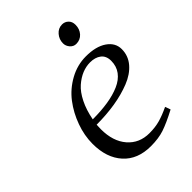

<svg xmlns="http://www.w3.org/2000/svg" viewBox="-185 -707 804 804"><g transform="rotate(-45 216.5 -305.0)"><path d="M64.9 -172.9Q64.9 -222.2 82.8 -271.7Q100.6 -321.3 131.3 -361.6Q162.1 -401.9 207.8 -427Q253.4 -452.1 304.2 -452.1Q363.3 -452.1 397.7 -428.5Q432.1 -404.8 432.1 -367.2Q432.1 -328.1 406.7 -298.3Q381.3 -268.6 337.9 -251.5Q294.4 -234.4 243.2 -226.1Q191.9 -217.8 133.8 -217.8Q132.8 -205.6 132.8 -191.9Q132.8 -120.1 169.2 -78.1Q205.6 -36.1 265.1 -36.1Q299.8 -36.1 327.6 -43.9Q355.5 -51.8 389.2 -67.9L397.9 -43.9Q343.8 -15.6 310.1 -4.4Q276.4 6.8 231 6.8Q152.8 6.8 108.9 -41.7Q64.9 -90.3 64.9 -172.9ZM138.2 -245.1Q188 -245.1 228.3 -251.5Q268.6 -257.8 300 -271.5Q331.5 -285.2 348.9 -308.6Q366.2 -332 366.2 -363.8Q366.2 -393.1 347.4 -407.5Q328.6 -421.9 298.8 -421.9Q274.9 -421.9 251.5 -412.4Q228 -402.8 205.3 -383.1Q182.6 -363.3 164.8 -327.6Q147 -292 138.2 -245.1ZM274.9 -558.1Q274.9 -581.5 290.3 -599.4Q305.7 -617.2 328.1 -617.2Q344.2 -617.2 355.7 -606.2Q367.2 -595.2 367.2 -576.2Q367.2 -551.3 352.1 -534.2Q336.9 -517.1 313 -517.1Q296.9 -517.1 285.9 -529.8Q274.9 -542.5 274.9 -558.1Z"/></g></svg>

Font: Dehuti Alt
Style: Italic
Weight: 400
Version: Version 1.2